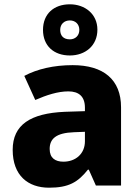

<svg xmlns="http://www.w3.org/2000/svg" viewBox="-20 -863 653 893"><path d="M305 -605C376 -605 433 -650 433 -725C433 -798 375 -843 305 -843C230 -843 180 -798 180 -724C180 -650 230 -605 305 -605ZM305 -680C275 -680 260 -697 260 -724C260 -751 279 -768 305 -768C330 -768 349 -751 349 -724C349 -697 330 -680 305 -680ZM318 -560C230 -560 153 -542 93 -510L144 -398C197 -421 249 -438 298 -438C346 -438 375 -415 375 -362V-346L281 -343C122 -336 39 -283 39 -166C39 -46 111 10 208 10C299 10 342 -15 389 -74H393L426 0H543V-364C543 -493 461 -560 318 -560ZM324 -248 375 -250V-206C375 -147 331 -111 275 -111C237 -111 211 -128 211 -170C211 -217 240 -245 324 -248Z"/></svg>

Font: Noto Sans Bengali UI ExtraBold
Style: Regular
Weight: 800
Designer: Jelle Bosma - Monotype Design Team
Foundry: Monotype Imaging Inc.
Version: Version 2.003